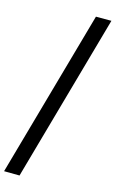

<svg xmlns="http://www.w3.org/2000/svg" viewBox="-173 -937 706 1174"><g transform="rotate(15 180.0 -349.5)"><path d="M80 180 -18 179 280 -879H378Z"/></g></svg>

Font: Alatsi
Style: Regular
Weight: 400
Designer: Spyros Zevelakis, Eben Sorkin
Foundry: www.sorkintype.com
Version: Version 1.008; ttfautohint (v1.8.4.7-5d5b)